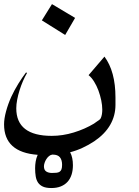

<svg xmlns="http://www.w3.org/2000/svg" viewBox="-20 -594 686 945"><path d="M285.6 216.8Q285.6 193.4 274.9 180.2Q264.2 167 240.2 167H237.3Q229 168 221.4 174.1Q213.9 180.2 208.3 189Q202.6 197.8 199.5 207.3Q196.3 216.8 196.3 224.6Q196.3 242.7 207.5 250Q218.8 257.3 235.8 257.3Q248.5 257.3 257.8 256.3Q267.1 255.4 273.2 251.5Q279.3 247.6 282.5 239.5Q285.6 231.4 285.6 216.8ZM300.8 -421.9 186 -493.7 235.8 -573.7 349.6 -505.9ZM548.3 -77.6Q548.3 -24.4 522.2 20.8Q496.1 65.9 444.3 101.1Q416.5 119.6 386.2 133.5Q356 147.5 325.2 155.3Q338.9 180.7 338.9 219.2Q338.9 244.6 332.3 265.4Q325.7 286.1 312.5 300.8Q299.3 315.4 279.3 323.5Q259.3 331.5 232.9 331.5Q207 331.5 191.4 324.5Q175.8 317.4 167.2 304.7Q158.7 292 155.8 274.2Q152.8 256.3 152.8 234.4Q152.8 218.3 155.5 201.4Q158.2 184.6 165.5 168Q0 155.8 0 18.1Q0 -9.8 9.8 -45.9Q19.5 -82 35.6 -117.7Q51.3 -151.4 70.3 -182.1Q89.4 -212.9 108.4 -237.8L112.8 -234.4Q102.5 -216.8 93 -194.8Q83.5 -172.9 76.2 -149.4Q68.8 -126 64.5 -103Q60.1 -80.1 60.1 -61Q60.1 74.7 234.4 74.7Q288.6 74.7 343 58.1Q397.5 41.5 443.8 13.7H443.4Q452.1 7.3 458 3.4Q463.9 -0.5 467.3 -2.9Q470.7 -5.4 472.7 -7.6Q474.6 -9.8 476.1 -12.7Q480 -21.5 481.7 -32.2Q483.4 -43 483.4 -54.2Q483.4 -75.7 478.3 -100.3Q473.1 -125 464.4 -148.7Q455.6 -172.4 443.1 -192.4Q430.7 -212.4 416 -224.1L494.1 -315.4Q548.3 -242.2 548.3 -114.3Z"/></svg>

Font: XB Khoramshahr
Style: Regular
Weight: 400
Designer: Behnam
Foundry: Irmug
Version: Version 8.005 2009